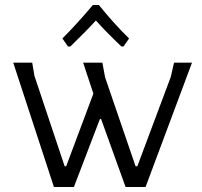

<svg xmlns="http://www.w3.org/2000/svg" viewBox="-20 -749 808 769"><path d="M352 -729C309.3 -678.3 268.7 -633.7 230 -595L252 -563H262C304.7 -604.3 338.7 -639 364 -667C390.7 -637 424.7 -602.3 466 -563H475L497 -595C457.7 -633 417.3 -677.7 376 -729ZM483 0H563L749 -498H677L664 -441L530 -83H523L401 -439L390 -498H313L354 -374L245 -83H239L118 -445L109 -498H33L196 0H276L380 -272H385Z"/></svg>

Font: Alegreya Sans SC
Style: Regular
Weight: 400
Designer: Juan Pablo del Peral
Foundry: Huerta Tipografica
Version: Version 1.000;PS 001.000;hotconv 1.0.70;makeotf.lib2.5.58329